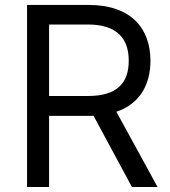

<svg xmlns="http://www.w3.org/2000/svg" viewBox="-20 -747 679 767"><path d="M88.1 0H176.1V-284.1H335.2C341.6 -284.1 347.7 -284.1 353.7 -284.4L507.1 0H609.4L445 -300.4C537.6 -332 581 -407.7 581 -504.3C581 -632.8 504.3 -727.3 333.8 -727.3H88.1ZM176.1 -363.6V-649.1H331C448.9 -649.1 494.3 -591.6 494.3 -504.3C494.3 -416.9 448.9 -363.6 332.4 -363.6Z"/></svg>

Font: Magic Ui Pro
Style: Regular
Weight: 400
Designer: Stefan Endress, Andreas Faust
Version: Version 1.000;FEAKit 1.0